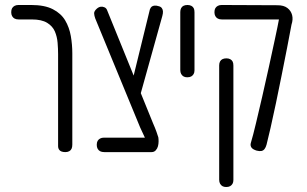

<svg xmlns="http://www.w3.org/2000/svg" viewBox="-20 -600 1230 770"><path d="M242 10Q233 10 226.5 7.5Q220 5 216.5 -0.5Q213 -6 213 -13V-383Q213 -404 211 -428.5Q209 -453 200 -474Q191 -495 169 -508.5Q147 -522 108 -522H55Q45 -522 38.5 -525.5Q32 -529 28.5 -535.5Q25 -542 25 -551Q25 -561 28.5 -567Q32 -573 38.5 -576.5Q45 -580 54 -580H105Q159 -580 192 -563Q225 -546 241.5 -518Q258 -490 264 -455.5Q270 -421 270 -386V-20Q270 -10 267 -3.5Q264 3 257.5 6.5Q251 10 242 10Z M588 10 542 -89 362 -526Q358 -537 357.5 -546Q357 -555 368 -565Q376 -572 384 -573Q392 -574 399.5 -570.5Q407 -567 410 -558L594 -105Q602 -87 607.5 -71.5Q613 -56 615 -49Q616 -43 616 -33Q616 -23 613.5 -13.5Q611 -4 604.5 3Q598 10 588 10ZM398 10Q388 10 381.5 6.5Q375 3 371.5 -3.5Q368 -10 368 -19Q368 -29 371.5 -35Q375 -41 381.5 -44.5Q388 -48 397 -48H594L588 10ZM544 -224 506 -256 581 -562Q584 -570 588.5 -573.5Q593 -577 600.5 -577.5Q608 -578 617 -575Q625 -573 629 -567.5Q633 -562 633.5 -554.5Q634 -547 631 -536Z M731 -290Q722 -290 716 -293.5Q710 -297 706.5 -303.5Q703 -310 703 -319V-552Q703 -561 706.5 -567.5Q710 -574 716.5 -577Q723 -580 732 -580Q741 -580 747.5 -576.5Q754 -573 757 -567Q760 -561 760 -551V-318Q760 -309 756.5 -303Q753 -297 747 -293.5Q741 -290 731 -290Z M1009 4Q993 -1 988 -9Q983 -17 986 -27Q995 -57 1006.5 -105.5Q1018 -154 1031.5 -212Q1045 -270 1058 -330Q1071 -390 1082.5 -443Q1094 -496 1101 -534L1149 -501Q1142 -462 1131.5 -409Q1121 -356 1109.5 -298Q1098 -240 1086.5 -185.5Q1075 -131 1065 -87Q1055 -43 1049 -20Q1046 -9 1041 -2.5Q1036 4 1028.5 5.5Q1021 7 1009 4ZM887 150Q878 150 872 146.5Q866 143 862.5 136.5Q859 130 859 121V-338Q859 -347 862.5 -353.5Q866 -360 872.5 -363Q879 -366 888 -366Q897 -366 903.5 -362.5Q910 -359 913 -353Q916 -347 916 -337V122Q916 131 912.5 137Q909 143 903 146.5Q897 150 887 150ZM1149 -501 1111 -522H995H870Q860 -522 853.5 -525.5Q847 -529 843.5 -535.5Q840 -542 840 -551Q840 -561 843.5 -567Q847 -573 853.5 -576.5Q860 -580 869 -580L1093 -579Q1118 -579 1132.5 -568Q1147 -557 1151.5 -539.5Q1156 -522 1149 -501Z"/></svg>

Font: Fredoka Condensed Light
Style: Regular
Weight: 300
Width: 3
Designer: Ben Nathan
Foundry: Milena B. Brandão, Ben Nathan
Version: Version 2.001